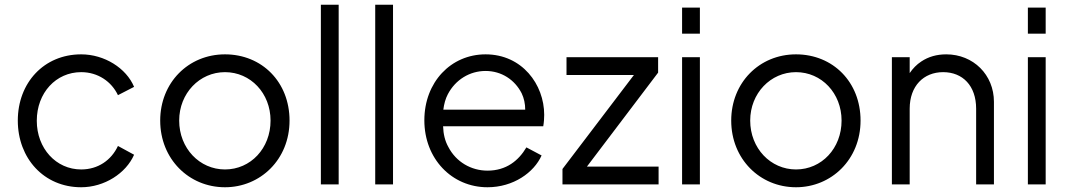

<svg xmlns="http://www.w3.org/2000/svg" viewBox="-20 -777 4503 809"><path d="M322 12C420 12 511 -47 545 -125L477 -162C449 -102 393 -63 322 -63C216 -63 135 -152 135 -268C135 -386 216 -473 322 -473C393 -473 450 -433 477 -376L545 -411C512 -490 420 -548 322 -548C165 -548 55 -428 55 -269C55 -110 165 12 322 12Z M928 12C1077 12 1200 -105 1200 -269C1200 -431 1084 -548 928 -548C773 -548 655 -428 655 -269C655 -107 776 12 928 12ZM928 -63C821 -63 735 -152 735 -269C735 -384 821 -473 928 -473C1036 -473 1120 -384 1120 -269C1120 -152 1036 -63 928 -63Z M1407 0V-757H1332V0Z M1636 0V-757H1561V0Z M2034 12C2143 12 2230 -50 2262 -122L2198 -156C2165 -100 2113 -58 2034 -58C1966 -58 1902 -94 1869 -158C1855 -183 1848 -212 1847 -245H2269C2272 -262 2273 -280 2273 -293C2273 -421 2180 -548 2026 -548C1880 -548 1768 -431 1768 -270C1768 -108 1884 12 2034 12ZM1848 -315C1851 -339 1857 -361 1867 -380C1899 -441 1959 -478 2026 -478C2093 -478 2149 -441 2178 -384C2188 -363 2193 -340 2193 -315Z M2755 0V-75H2453L2753 -471V-536H2367V-461H2651L2350 -65V0Z M2929 -635V-745H2854V-635ZM2929 0V-536H2854V0Z M3334 12C3483 12 3606 -105 3606 -269C3606 -431 3490 -548 3334 -548C3179 -548 3061 -428 3061 -269C3061 -107 3182 12 3334 12ZM3334 -63C3227 -63 3141 -152 3141 -269C3141 -384 3227 -473 3334 -473C3442 -473 3526 -384 3526 -269C3526 -152 3442 -63 3334 -63Z M3813 0V-319C3813 -415 3872 -473 3954 -473C4036 -473 4093 -416 4093 -319V0H4168V-348C4168 -462 4081 -548 3967 -548C3927 -548 3892 -538 3862 -518C3842 -505 3826 -488 3813 -469V-536H3738V0Z M4386 -635V-745H4311V-635ZM4386 0V-536H4311V0Z"/></svg>

Font: Plus Jakarta Sans
Style: Regular
Weight: 400
Designer: Gumpita Rahayu
Foundry: Tokotype
Version: Version 2.071;gftools[0.9.30]